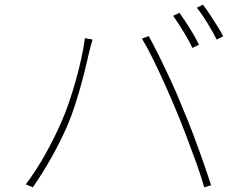

<svg xmlns="http://www.w3.org/2000/svg" viewBox="-20 -816 1040 825"><path d="M751 -761Q770 -735 794.5 -696Q819 -657 835 -624L807 -610Q793 -640 768.5 -680Q744 -720 724 -748ZM852 -796Q866 -778 882 -753.5Q898 -729 913.5 -704.5Q929 -680 939 -660L911 -646Q894 -680 871 -717.5Q848 -755 826 -783ZM243 -290Q259 -326 275 -372Q291 -418 305 -468Q319 -518 329.5 -565.5Q340 -613 345 -652L378 -646Q374 -634 371.5 -624.5Q369 -615 365 -600Q360 -580 351.5 -542.5Q343 -505 330.5 -459Q318 -413 302.5 -365Q287 -317 269 -275Q241 -211 203.5 -143.5Q166 -76 121 -11L91 -24Q139 -88 178.5 -160Q218 -232 243 -290ZM735 -346Q714 -397 688.5 -453.5Q663 -510 637.5 -562Q612 -614 590 -650L619 -661Q638 -627 662.5 -577.5Q687 -528 713.5 -471Q740 -414 763 -356Q786 -303 809.5 -240.5Q833 -178 853.5 -119.5Q874 -61 887 -20L857 -11Q846 -54 825 -112Q804 -170 780.5 -232Q757 -294 735 -346Z"/></svg>

Font: Source Han Sans SC ExtraLight
Style: Regular
Weight: 250
Designer: Ryoko NISHIZUKA 西塚涼子 (kana, bopomofo & ideographs); Paul D. Hunt (Latin, Greek & Cyrillic); Sandoll Communications 산돌커뮤니
Foundry: Adobe
Version: Version 2.004;hotconv 1.0.118;makeotfexe 2.5.65603